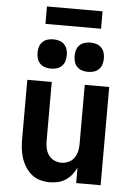

<svg xmlns="http://www.w3.org/2000/svg" viewBox="-61 -978 723 1032"><g transform="rotate(5 300.0 -462.0)"><path d="M246 8Q220 8 194.5 1Q169 -6 149 -22.5Q129 -39 115 -61Q101 -83 93 -107.5Q85 -132 82 -158Q79 -184 79 -210V-530H211V-210Q211 -190 215.5 -170.5Q220 -151 231.5 -135Q243 -119 261.5 -110.5Q280 -102 300 -102Q320 -102 338.5 -110.5Q357 -119 368.5 -135Q380 -151 384.5 -170.5Q389 -190 389 -210V-530H521V0H389V-83Q379 -62 365 -44.5Q351 -27 332 -14.5Q313 -2 290.5 3Q268 8 246 8ZM400 -601Q384 -601 368.5 -605.5Q353 -610 341.5 -621.5Q330 -633 325.5 -648.5Q321 -664 321 -680Q321 -696 325.5 -711.5Q330 -727 341.5 -738.5Q353 -750 368.5 -754.5Q384 -759 400 -759Q416 -759 431.5 -754.5Q447 -750 458.5 -738.5Q470 -727 474.5 -711.5Q479 -696 479 -680Q479 -664 474.5 -648.5Q470 -633 458.5 -621.5Q447 -610 431.5 -605.5Q416 -601 400 -601ZM200 -601Q184 -601 168.5 -605.5Q153 -610 141.5 -621.5Q130 -633 125.5 -648.5Q121 -664 121 -680Q121 -696 125.5 -711.5Q130 -727 141.5 -738.5Q153 -750 168.5 -754.5Q184 -759 200 -759Q216 -759 231.5 -754.5Q247 -750 258.5 -738.5Q270 -727 274.5 -711.5Q279 -696 279 -680Q279 -664 274.5 -648.5Q270 -633 258.5 -621.5Q247 -610 231.5 -605.5Q216 -601 200 -601ZM150 -838V-932H450V-838Z"/></g></svg>

Font: Iosevka Curly XBdEx
Style: Regular
Weight: 800
Width: 7
Monospace: yes
Designer: Belleve Invis
Foundry: Belleve Invis
Version: Version 11.1.0; ttfautohint (v1.8.3)